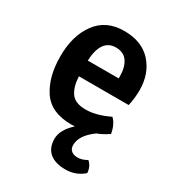

<svg xmlns="http://www.w3.org/2000/svg" viewBox="-176 -613 851 935"><g transform="rotate(30 249.5 -146.0)"><path d="M446 -208H166Q169 -149 192.5 -116.5Q216 -84 275 -84Q334 -84 406 -119Q434 -92 442 -43Q410 -21 378 -9Q309 41 309 96Q309 116 322 127Q335 138 358.5 138Q382 138 410 122Q435 144 437 180Q394 218 335.5 218Q277 218 246 191.5Q215 165 215 114.5Q215 64 271 13Q264 14 251 14Q137 14 88 -59Q39 -132 39 -248Q39 -364 93 -437Q147 -510 247.5 -510Q348 -510 402 -449.5Q456 -389 456 -297Q456 -251 446 -208ZM253 -420Q171 -420 165 -296H339V-308Q339 -358 318 -389Q297 -420 253 -420Z"/></g></svg>

Font: Signika Negative
Style: Semibold
Weight: 600
Designer: Anna Giedrys
Foundry: Anna Giedrys
Version: Version 1.001